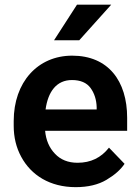

<svg xmlns="http://www.w3.org/2000/svg" viewBox="-20 -770 578 800"><path d="M295.4 9.8C346.7 9.8 389.6 -0.5 423.3 -20.5C457 -40.5 482.4 -62.5 499 -87.4L434.1 -154.8C401.4 -112.8 357.9 -91.8 303.2 -91.8C263.7 -91.8 232.4 -104.5 209 -129.4C185.1 -154.3 171.4 -186.5 168 -225.1H509.8V-279.3C509.8 -432.6 431.2 -538.1 280.8 -538.1C137.2 -538.1 37.1 -427.7 37.1 -265.6V-246.1C37.1 -198.2 47.4 -155.3 68.4 -116.7C109.9 -39.6 188.5 9.8 295.4 9.8ZM279.8 -436.5C315.4 -436.5 341.3 -425.3 357.4 -403.3C373.5 -380.9 381.8 -354.5 382.8 -323.7V-314H169.9C180.2 -388.7 215.8 -436.5 279.8 -436.5ZM310.1 -602.1 443.4 -750.5H300.8L205.1 -602.1Z"/></svg>

Font: Vazirmatn SemiBold
Style: Regular
Weight: 600
Designer: Saber Rastikerdar
Foundry: Saber Rastikerdar
Version: Version 33.003